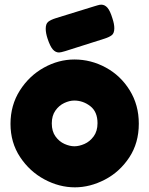

<svg xmlns="http://www.w3.org/2000/svg" viewBox="-20 -794 640 823"><path d="M260 -575Q240 -569 233 -569Q218 -569 206.5 -582Q195 -595 184 -628Q176 -652 176 -671Q176 -692 186.5 -700.5Q197 -709 219 -716L384 -767Q388 -768 397.5 -771Q407 -774 414 -774Q429 -774 440.5 -761Q452 -748 462 -715Q470 -691 470 -673Q470 -652 459.5 -643.5Q449 -635 427 -628L263 -576ZM575 -264Q575 -181 534 -119Q493 -57 429.5 -24Q366 9 301 9Q234 9 170.5 -25Q107 -59 66 -121Q25 -183 25 -263Q25 -343 65 -406Q105 -469 168 -504Q231 -539 299 -539Q370 -539 433.5 -504.5Q497 -470 536 -407Q575 -344 575 -264ZM398 -266Q398 -315 367 -339Q336 -363 298 -363Q278 -363 255.5 -352.5Q233 -342 217.5 -320Q202 -298 202 -265Q202 -231 218 -209Q234 -187 256.5 -177Q279 -167 299 -167Q319 -167 342 -177Q365 -187 381.5 -209.5Q398 -232 398 -266Z"/></svg>

Font: Fredoka One
Style: Regular
Weight: 400
Designer: Milena B. Brandão, Ben Nathan
Version: Version 2.000; ttfautohint (v1.5.33-1714) -l 8 -r 50 -G 200 